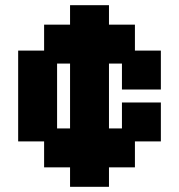

<svg xmlns="http://www.w3.org/2000/svg" viewBox="-20 -720 690 740"><path d="M250 0H400V-75H500V-175H600V-325H450V-225H400V-475H450V-375H600V-525H500V-625H400V-700H250V-625H150V-525H50V-175H150V-75H250ZM200 -225V-475H250V-225Z"/></svg>

Font: LS-VG5000 Bold
Style: Regular
Weight: 400
Designer: Justin Bihan, 2021
Foundry: Justin Bihan, 2021
Version: Version 1.000;Glyphs 3.1.2 (3151)